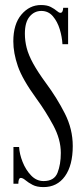

<svg xmlns="http://www.w3.org/2000/svg" viewBox="-20 -731 334 764"><path d="M153 13.5Q126.5 13.5 109.5 4.5Q92.5 -4.5 81.5 -13.8Q70.5 -23 63 -23Q53 -23 53 0H33.5V-146H56Q57.5 -118 70 -86.5Q82.5 -55 103.8 -32.8Q125 -10.5 153.5 -10.5Q196 -10.5 209 -43.8Q222 -77 222 -122.5Q222 -176.5 192 -232.2Q162 -288 125 -338.5Q69 -415.5 51 -467.8Q33 -520 33 -566.5Q33 -635 65.2 -673Q97.5 -711 143 -711Q167.5 -711 182.2 -703.2Q197 -695.5 205.8 -687.8Q214.5 -680 220.5 -680Q230.5 -680 231.5 -700H251V-555H228.5Q227 -584 217.8 -614.5Q208.5 -645 190.5 -666.2Q172.5 -687.5 144.5 -687.5Q116.5 -687.5 97.8 -665Q79 -642.5 79 -597Q79 -568.5 86.2 -540.2Q93.5 -512 112 -478.2Q130.5 -444.5 163.5 -399.5Q206.5 -341.5 238 -279.5Q269.5 -217.5 269.5 -150Q269.5 -73 238.5 -29.8Q207.5 13.5 153 13.5Z"/></svg>

Font: Imbue 50pt Light
Style: Regular
Weight: 300
Designer: Tyler Finck
Foundry: Etcetera Type Company
Version: Version 1.102; ttfautohint (v1.8.3)